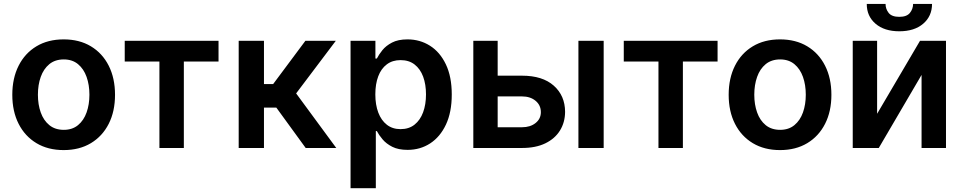

<svg xmlns="http://www.w3.org/2000/svg" viewBox="-20 -753 4899 977"><path d="M304 10.7Q224.1 10.7 165.5 -24.5Q106.9 -59.7 74.8 -122.9Q42.6 -186.1 42.6 -270.6Q42.6 -355.1 74.8 -418.7Q106.9 -482.2 165.5 -517.4Q224.1 -552.6 304 -552.6Q383.9 -552.6 442.5 -517.4Q501.1 -482.2 533.2 -418.7Q565.3 -355.1 565.3 -270.6Q565.3 -186.1 533.2 -122.9Q501.1 -59.7 442.5 -24.5Q383.9 10.7 304 10.7ZM304.7 -92.3Q348 -92.3 377.1 -116.3Q406.2 -140.3 420.6 -180.8Q435 -221.2 435 -271Q435 -321 420.6 -361.7Q406.2 -402.3 377.1 -426.5Q348 -450.6 304.7 -450.6Q260.3 -450.6 231 -426.5Q201.7 -402.3 187.3 -361.7Q172.9 -321 172.9 -271Q172.9 -221.2 187.3 -180.8Q201.7 -140.3 231 -116.3Q260.3 -92.3 304.7 -92.3Z M614.7 -440V-545.5H1092V-440H915.5V0H791.2V-440Z M1194.6 0V-545.5H1323.2V-325.3H1370L1534.1 -545.5H1688.9L1486.9 -277.7L1691.1 0H1535.5L1386 -205.6H1323.2V0Z M1763.8 204.5V-545.5H1890.3V-455.3H1897.7Q1907.7 -475.1 1925.8 -497.7Q1943.9 -520.2 1974.8 -536.4Q2005.7 -552.6 2053.6 -552.6Q2116.8 -552.6 2167.8 -520.4Q2218.8 -488.3 2248.8 -425.6Q2278.8 -362.9 2278.8 -272Q2278.8 -182.2 2249.3 -119.3Q2219.8 -56.5 2169 -23.4Q2118.3 9.6 2054 9.6Q2007.1 9.6 1976.2 -6Q1945.3 -21.7 1926.7 -43.9Q1908 -66.1 1897.7 -85.9H1892.4V204.5ZM1889.9 -272.7Q1889.9 -219.8 1905 -180Q1920.1 -140.3 1948.7 -118.1Q1977.3 -95.9 2018.1 -95.9Q2060.7 -95.9 2089.5 -118.8Q2118.3 -141.7 2133 -181.6Q2147.7 -221.6 2147.7 -272.7Q2147.7 -323.5 2133.2 -362.9Q2118.6 -402.3 2089.8 -424.7Q2061.1 -447.1 2018.1 -447.1Q1976.9 -447.1 1948.2 -425.4Q1919.4 -403.8 1904.7 -364.7Q1889.9 -325.6 1889.9 -272.7Z M2475.5 -367.9H2636.4Q2740.8 -367.9 2797.9 -317.1Q2855.1 -266.3 2855.5 -183.9Q2855.1 -130.3 2829.4 -88.8Q2803.6 -47.2 2754.8 -23.6Q2706 0 2636.4 0H2388.5V-545.5H2512.4V-105.5H2636.4Q2678.3 -105.5 2705.3 -127Q2732.2 -148.4 2732.2 -182.2Q2732.2 -217.7 2705.3 -240.1Q2678.3 -262.4 2636.4 -262.4H2475.5ZM2923.3 0V-545.5H3051.8V0Z M3154.1 -440V-545.5H3631.4V-440H3454.9V0H3330.6V-440Z M3949.2 10.7Q3869.3 10.7 3810.7 -24.5Q3752.1 -59.7 3720 -122.9Q3687.9 -186.1 3687.9 -270.6Q3687.9 -355.1 3720 -418.7Q3752.1 -482.2 3810.7 -517.4Q3869.3 -552.6 3949.2 -552.6Q4029.1 -552.6 4087.7 -517.4Q4146.3 -482.2 4178.4 -418.7Q4210.6 -355.1 4210.6 -270.6Q4210.6 -186.1 4178.4 -122.9Q4146.3 -59.7 4087.7 -24.5Q4029.1 10.7 3949.2 10.7ZM3949.9 -92.3Q3993.3 -92.3 4022.4 -116.3Q4051.5 -140.3 4065.9 -180.8Q4080.3 -221.2 4080.3 -271Q4080.3 -321 4065.9 -361.7Q4051.5 -402.3 4022.4 -426.5Q3993.3 -450.6 3949.9 -450.6Q3905.5 -450.6 3876.2 -426.5Q3846.9 -402.3 3832.6 -361.7Q3818.2 -321 3818.2 -271Q3818.2 -221.2 3832.6 -180.8Q3846.9 -140.3 3876.2 -116.3Q3905.5 -92.3 3949.9 -92.3Z M4443.2 -174 4661.6 -545.5H4793.7V0H4669.4V-371.8L4451.7 0H4319.2V-545.5H4443.2ZM4626.4 -733H4722.7Q4722.7 -670.8 4677.7 -632.3Q4632.8 -593.8 4556.1 -593.8Q4480.1 -593.8 4435.2 -632.3Q4390.3 -670.8 4390.6 -733H4486.2Q4486.2 -707.4 4502 -687.3Q4517.8 -667.3 4556.1 -667.3Q4593.8 -667.3 4609.9 -687.1Q4626.1 -707 4626.4 -733Z"/></svg>

Font: InterMG SemiBold
Style: Regular
Weight: 600
Designer: Rasmus Andersson
Foundry: rsms
Version: Version 3.019;December 26, 2023;FontCreator 15.0.0.2955 64-b